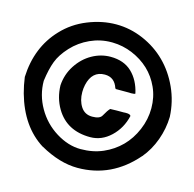

<svg xmlns="http://www.w3.org/2000/svg" viewBox="-113 -877 1035 1024"><g transform="rotate(15 404.0 -364.5)"><path d="M720.2 -118.2Q590.3 32.2 402.3 32.2Q303.7 32.2 194.8 -29.3V-28.8Q71.3 -106 23.4 -276.9Q11.7 -319.8 5.9 -363.8Q12.7 -529.3 115.2 -637.7Q171.4 -697.8 249.8 -729.2Q328.1 -760.7 405.3 -760.7Q482.4 -760.7 555.2 -729.5Q627.9 -698.2 682.1 -644.5Q736.3 -590.8 770.3 -516.1Q804.2 -441.4 808.1 -357.9Q806.6 -292.5 783.7 -229.2Q760.7 -166 720.2 -117.7ZM411.6 -662.1H404.8Q343.8 -662.1 288.1 -636.7Q232.4 -611.3 191.7 -567.4Q150.9 -523.4 134.3 -479.7Q117.7 -436 108.9 -370.1Q108.9 -292 148.7 -222.4Q188.5 -152.8 256.3 -110.8Q324.2 -68.8 392.3 -68.8Q460.4 -68.8 515.4 -92.8Q570.3 -116.7 611.1 -157.7Q651.9 -198.7 676.5 -256.8Q701.2 -314.9 701.2 -376.5Q701.2 -438 677.5 -490.2Q653.8 -542.5 614.3 -579.6Q574.7 -616.7 521.7 -638.9Q468.8 -661.1 411.6 -662.1ZM564.9 -317.4 571.8 -317.9H578.1Q600.6 -317.9 604 -308.1Q587.9 -237.8 538.1 -190.7Q488.3 -143.6 425.3 -143.6Q295.9 -143.6 236.3 -244.1Q203.1 -300.3 201.2 -369.6Q205.1 -430.7 237.8 -481Q270.5 -531.2 319.1 -558.6Q367.7 -585.9 420.9 -585.9Q494.6 -585.9 538.8 -543.7Q583 -501.5 598.6 -430.7Q596.7 -426.3 575.7 -426.3L564.5 -426.8H491.7L487.8 -430.7Q469.7 -486.3 415.5 -486.3Q345.2 -486.3 327.1 -405.3Q322.8 -385.7 322.8 -365.2Q322.8 -318.4 344.5 -285.2Q366.2 -252 407.7 -252Q449.2 -252 460.4 -272.5Q478.5 -305.2 490.2 -316.4Q503.4 -317.4 525.9 -317.4ZM599.1 -431.2V-430.2L598.6 -430.7Z"/></g></svg>

Font: Bowlby One
Style: Regular
Weight: 400
Designer: vernon adams
Foundry: vernon adams
Version: Version 1.000